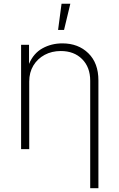

<svg xmlns="http://www.w3.org/2000/svg" viewBox="-20 -780 624 1004"><path d="M132.8 -353.5V0H90.3V-545.9H131.8V-445.8Q155.3 -501.5 202.1 -527.3Q249 -553.2 306.2 -553.2Q389.2 -553.2 441.9 -501.7Q494.6 -450.2 494.6 -359.9V204.1H451.7V-357.9Q451.7 -428.7 409.4 -470.9Q367.2 -513.2 297.9 -513.2Q251 -513.2 213.6 -493.2Q176.3 -473.1 154.5 -437.3Q132.8 -401.4 132.8 -353.5ZM283.7 -623.5 301.8 -760.3H347.7L314.9 -623.5Z"/></svg>

Font: Inter Extra Light
Style: Regular
Weight: 200
Designer: Rasmus Andersson
Foundry: rsms
Version: Version 4.000;git-3c8e0fc